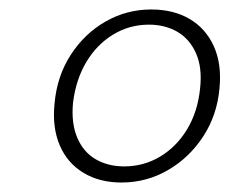

<svg xmlns="http://www.w3.org/2000/svg" viewBox="-20 -732 484 405"><path d="M236 -347Q190 -347 156 -367.5Q122 -388 106 -425.5Q90 -463 95 -513Q100 -571 129 -616Q158 -661 202.5 -686.5Q247 -712 299 -712Q346 -712 380 -692Q414 -672 431 -634.5Q448 -597 443 -546Q438 -489 408.5 -444Q379 -399 334 -373Q289 -347 236 -347ZM242 -381Q283 -381 317.5 -401.5Q352 -422 374.5 -459Q397 -496 402 -545Q407 -589 393.5 -619.5Q380 -650 354 -665Q328 -680 294 -680Q253 -680 218.5 -659Q184 -638 162 -601Q140 -564 134 -515Q130 -472 143 -441.5Q156 -411 182 -396Q208 -381 242 -381Z"/></svg>

Font: DM Sans 20pt ExtraLight
Style: Italic
Weight: 250
Italic angle: -10°
Version: Version 4.004;gftools[0.9.30]